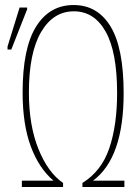

<svg xmlns="http://www.w3.org/2000/svg" viewBox="-20 -744 534 764"><path d="M67 0V-25H193Q135 -74 102.5 -161.5Q70 -249 70 -376Q70 -552 123.5 -638Q177 -724 273 -724Q368 -724 420 -638.5Q472 -553 472 -373Q472 -115 350 -25H475V0H308V-16Q384 -63 415 -154.5Q446 -246 446 -374Q446 -537 400.5 -618Q355 -699 274 -699Q192 -699 143.5 -616.5Q95 -534 95 -376Q95 -245 133 -151Q171 -57 231 -16V0ZM10 -547V-559L58 -714H88V-707L25 -547Z"/></svg>

Font: Noto Sans ExtraCondensed Thin
Style: Regular
Weight: 100
Width: 2
Designer: Monotype Design Team
Foundry: Monotype Imaging Inc.
Version: Version 2.013; ttfautohint (v1.8.4.7-5d5b)